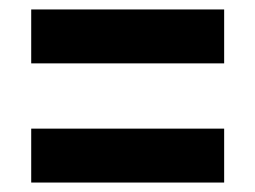

<svg xmlns="http://www.w3.org/2000/svg" viewBox="-20 -493 540 406"><path d="M46 -359V-473H454V-359ZM46 -107V-221H454V-107Z"/></svg>

Font: Radio Canada Condensed SemiBold
Style: Regular
Weight: 600
Width: 3
Designer: Charles Daoud, Etienne Aubert Bonn, Alexandre Saumier Demers, Jacques Le Bailly
Foundry: Radio-Canada
Version: Version 2.104; ttfautohint (v1.8.4.7-5d5b);gftools[0.9.28.de